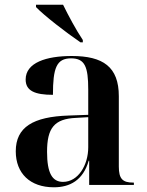

<svg xmlns="http://www.w3.org/2000/svg" viewBox="-20 -786 625 816"><path d="M322 -606H332V-616C303 -659 270 -721 248 -766H133V-756C166 -721 263 -646 322 -606ZM209 10C276 10 333 -19 357 -103H359V0H549V-10H546C501 -10 485 -26 485 -78V-377C485 -502 418 -548 285 -548C177 -548 89 -520 89 -448C89 -400 128 -383 205 -383C205 -497 220 -538 282 -538C341 -538 355 -502 355 -405V-298L272 -295C121 -290 47 -246 47 -143C47 -49 108 10 209 10ZM248 -13C202 -13 180 -50 180 -141C180 -241 210 -281 303 -285L355 -288V-160C355 -84 312 -13 248 -13Z"/></svg>

Font: Noto Serif Display SemiBold
Style: Regular
Weight: 600
Designer: Monotype Design Team
Foundry: Monotype Imaging Inc.
Version: Version 2.009